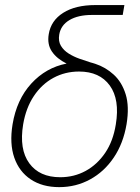

<svg xmlns="http://www.w3.org/2000/svg" viewBox="-20 -748 567 777"><path d="M219.7 9.3Q151.4 9.3 104.5 -22Q57.6 -53.2 37.8 -110.1Q18.1 -167 30.8 -244.6Q47.4 -345.2 106.7 -409.9Q166 -474.6 249.5 -490.7Q210 -510.3 190.2 -539.3Q170.4 -568.4 177.2 -609.4Q186 -664.6 235.6 -696Q285.2 -727.5 365.7 -727.5H483.4L476.6 -687.5H352.1Q295.9 -687.5 261 -666.7Q226.1 -646 219.7 -607.9Q215.3 -581.1 226.6 -562.5Q237.8 -543.9 258.1 -531.2Q278.3 -518.6 301.8 -510.3Q325.2 -502 345.7 -495.6Q351.1 -494.1 356.2 -492.7Q361.3 -491.2 365.7 -489.7Q407.2 -476.1 440.2 -446Q473.1 -416 488.5 -366.7Q503.9 -317.4 492.2 -245.6Q479 -167.5 440.4 -110.4Q401.9 -53.2 344.7 -22Q287.6 9.3 219.7 9.3ZM223.6 -30.8Q279.8 -30.8 326.7 -56.4Q373.5 -82 405.8 -129.6Q438 -177.2 448.7 -244.6Q465.3 -345.2 424.3 -401.9Q383.3 -458.5 299.8 -458.5Q243.7 -458.5 196.5 -433.1Q149.4 -407.7 117.2 -359.6Q85 -311.5 73.7 -244.6Q57.1 -144 98.4 -87.4Q139.6 -30.8 223.6 -30.8Z"/></svg>

Font: Inter Display ExtraLight
Style: Italic
Weight: 200
Italic angle: -9.39999°
Designer: Rasmus Andersson
Foundry: rsms
Version: Version 4.000;git-a52131595